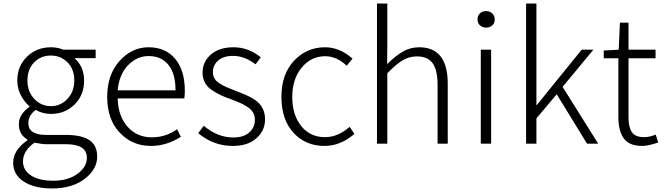

<svg xmlns="http://www.w3.org/2000/svg" viewBox="-20 -815 3766 1089"><path d="M275.4 253.9Q174.8 253.9 114.7 214.8Q54.7 175.8 54.7 108.4Q54.7 36.1 134.8 -18.6V-24.4Q86.9 -51.8 86.9 -110.4Q86.9 -166 146.5 -209V-212.9Q118.2 -236.3 98.1 -274.9Q78.1 -313.5 78.1 -358.4Q78.1 -440.4 133.3 -493.7Q188.5 -546.9 268.6 -546.9Q306.6 -546.9 339.8 -533.2H522.5V-485.4H402.3Q457 -437.5 457 -357.4Q457 -275.4 402.8 -222.2Q348.6 -168.9 268.6 -168.9Q222.7 -168.9 182.6 -191.4Q140.6 -160.2 140.6 -117.2Q140.6 -49.8 241.2 -49.8H352.5Q443.4 -49.8 487.3 -20Q531.2 9.8 531.2 73.2Q531.2 145.5 460 199.7Q388.7 253.9 275.4 253.9ZM401.4 -358.4Q401.4 -422.9 362.8 -461.4Q324.2 -500 268.6 -500Q211.9 -500 173.8 -461.4Q135.7 -422.9 135.7 -358.4Q135.7 -294.9 174.8 -253.9Q213.9 -212.9 268.6 -212.9Q323.2 -212.9 362.3 -253.9Q401.4 -294.9 401.4 -358.4ZM282.2 210Q366.2 210 419.4 170.9Q472.7 131.8 472.7 81.1Q472.7 40 442.4 21.5Q412.1 2.9 351.6 2.9H243.2Q216.8 2.9 175.8 -5.9Q110.4 40 110.4 100.6Q110.4 150.4 155.8 180.2Q201.2 210 282.2 210Z M835.9 12.7Q729.5 12.7 658.7 -63Q587.9 -138.7 587.9 -265.6Q587.9 -390.6 657.7 -468.8Q727.5 -546.9 822.3 -546.9Q918.9 -546.9 973.6 -481.4Q1028.3 -416 1028.3 -298.8Q1028.3 -275.4 1025.4 -256.8H647.5Q649.4 -158.2 702.6 -97.2Q755.9 -36.1 841.8 -36.1Q919.9 -36.1 984.4 -82L1005.9 -39.1Q924.8 12.7 835.9 12.7ZM647.5 -302.7H975.6Q975.6 -397.5 935.1 -447.3Q894.5 -497.1 823.2 -497.1Q755.9 -497.1 705.6 -444.3Q655.3 -391.6 647.5 -302.7Z M1300.8 12.7Q1190.4 12.7 1104.5 -59.6L1135.7 -101.6Q1213.9 -35.2 1303.7 -35.2Q1362.3 -35.2 1394 -64Q1425.8 -92.8 1425.8 -135.7Q1425.8 -158.2 1415 -176.8Q1404.3 -195.3 1382.8 -209Q1361.3 -222.7 1342.8 -231Q1324.2 -239.3 1295.9 -250Q1256.8 -263.7 1234.9 -273.9Q1212.9 -284.2 1184.6 -302.2Q1156.2 -320.3 1142.6 -345.7Q1128.9 -371.1 1128.9 -403.3Q1128.9 -464.8 1176.3 -505.9Q1223.6 -546.9 1304.7 -546.9Q1388.7 -546.9 1459 -490.2L1429.7 -450.2Q1366.2 -498 1302.7 -498Q1247.1 -498 1217.3 -471.7Q1187.5 -445.3 1187.5 -406.2Q1187.5 -385.7 1196.8 -369.6Q1206.1 -353.5 1228 -340.3Q1250 -327.1 1264.6 -320.8Q1279.3 -314.5 1311.5 -301.8Q1400.4 -268.6 1429.7 -246.1Q1483.4 -206.1 1483.4 -138.7Q1483.4 -74.2 1434.6 -30.8Q1385.7 12.7 1300.8 12.7Z M1820.3 12.7Q1712.9 12.7 1644.5 -62Q1576.2 -136.7 1576.2 -265.6Q1576.2 -394.5 1647.9 -470.7Q1719.7 -546.9 1823.2 -546.9Q1907.2 -546.9 1979.5 -482.4L1946.3 -442.4Q1889.6 -496.1 1824.2 -496.1Q1744.1 -496.1 1690.9 -431.2Q1637.7 -366.2 1637.7 -265.6Q1637.7 -163.1 1688.5 -100.1Q1739.3 -37.1 1823.2 -37.1Q1897.5 -37.1 1962.9 -95.7L1990.2 -55.7Q1912.1 12.7 1820.3 12.7Z M2118.2 0V-794.9H2176.8V-567.4L2175.8 -451.2Q2221.7 -497.1 2264.2 -522Q2306.6 -546.9 2357.4 -546.9Q2519.5 -546.9 2519.5 -340.8V0H2461.9V-333Q2461.9 -417 2434.1 -456.1Q2406.2 -495.1 2344.7 -495.1Q2300.8 -495.1 2263.2 -472.7Q2225.6 -450.2 2176.8 -399.4V0Z M2707 0V-533.2H2765.6V0ZM2688.5 -704.1Q2688.5 -726.6 2702.1 -739.3Q2715.8 -752 2737.3 -752Q2757.8 -752 2772 -738.8Q2786.1 -725.6 2786.1 -704.1Q2786.1 -683.6 2772 -670.9Q2757.8 -658.2 2737.3 -658.2Q2716.8 -658.2 2702.6 -670.9Q2688.5 -683.6 2688.5 -704.1Z M2963.9 0V-794.9H3022.5V-218.8H3024.4L3279.3 -533.2H3345.7L3170.9 -322.3L3373 0H3309.6L3137.7 -280.3L3022.5 -143.6V0Z M3624 12.7Q3548.8 12.7 3518.1 -29.8Q3487.3 -72.3 3487.3 -152.3V-484.4H3404.3V-528.3L3489.3 -533.2L3496.1 -686.5H3544.9V-533.2H3698.2V-484.4H3544.9V-148.4Q3544.9 -93.8 3564 -65.4Q3583 -37.1 3633.8 -37.1Q3664.1 -37.1 3699.2 -51.8L3712.9 -6.8Q3656.2 12.7 3624 12.7Z"/></svg>

Font: Gen Shin Gothic Light
Style: Regular
Weight: 200
Designer: [Source Han Sans]
Ryoko NISHIZUKA  (kana & ideographs); Paul D. Hunt (Latin, Greek & Cyrillic); Wenlong ZHANG  (bopomofo
Version: Version 1.002.20150607